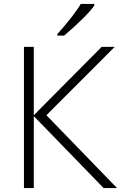

<svg xmlns="http://www.w3.org/2000/svg" viewBox="-20 -951 612 971"><path d="M571.8 0H503.9L150.9 -363.8V0H101.1V-713.9H150.9V-368.2L494.1 -713.9H560.1L214.8 -368.2ZM270 -778.8Q305.7 -817.4 340.6 -862.5Q375.5 -907.7 388.2 -931.2H457V-922.9Q439.5 -897.5 397.2 -855.5Q355 -813.5 304.2 -771H270Z"/></svg>

Font: JBL Sans
Style: Light
Weight: 300
Version: Version 1.10